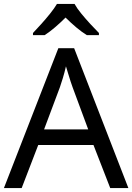

<svg xmlns="http://www.w3.org/2000/svg" viewBox="-20 -964 679 984"><path d="M545 0 459 -221H176L91 0H0L279 -717H360L638 0ZM352 -517Q349 -525 342 -546Q335 -567 328.5 -589.5Q322 -612 318 -624Q311 -593 302 -563.5Q293 -534 287 -517L206 -301H432ZM362 -944Q374 -922 396.5 -894.5Q419 -867 443.5 -840.5Q468 -814 487 -795V-784H425Q399 -800 371 -823.5Q343 -847 316 -874Q289 -847 262 -824Q235 -801 209 -784H149V-795Q168 -815 191.5 -841Q215 -867 237 -894.5Q259 -922 272 -944Z"/></svg>

Font: Noto Sans Phoenician
Style: Regular
Weight: 400
Designer: Monotype Design Team
Foundry: Monotype Imaging Inc.
Version: Version 2.001; ttfautohint (v1.8.4.7-5d5b)